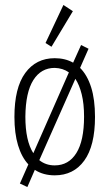

<svg xmlns="http://www.w3.org/2000/svg" viewBox="-20 -697 440 772"><path d="M90 55 60 41 94 -36Q67 -65 52.5 -113Q38 -161 38 -227Q38 -344 81.5 -403.5Q125 -463 200 -463Q242 -463 274 -445L306 -516L336 -501L302 -424Q331 -395 346.5 -346Q362 -297 362 -227Q362 -111 319 -51.5Q276 8 200 8Q154 8 120 -14ZM82 -228Q82 -131 114 -81L257 -406Q233 -423 200 -424Q145 -424 114 -375Q83 -326 82 -228ZM200 -32Q256 -32 287 -81.5Q318 -131 318 -228Q318 -280 308.5 -318Q299 -356 283 -380L138 -53Q164 -32 200 -32ZM187 -509 163 -524 235 -677 273 -652Z"/></svg>

Font: Inconsolata Condensed Light
Style: Regular
Weight: 300
Width: 3
Monospace: yes
Designer: Raph Levien, Cyreal, Brenton Simpson
Foundry: Raph Levien, Cyreal, Google
Version: Version 3.001; ttfautohint (v1.8.2.53-6de2)